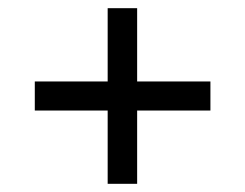

<svg xmlns="http://www.w3.org/2000/svg" viewBox="-20 -592 599 469"><path d="M243 -143V-322H65V-393H243V-572H315V-393H494V-322H315V-143Z"/></svg>

Font: Noto Serif Armenian
Style: Bold
Weight: 700
Version: Version 2.007